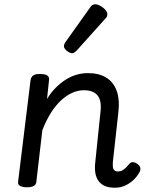

<svg xmlns="http://www.w3.org/2000/svg" viewBox="-20 -861 686 898"><path d="M517 17Q485 17 465.5 6.5Q446 -4 436 -22Q426 -40 424.5 -64.5Q423 -89 427 -116L450 -338Q454 -370 447.5 -392.5Q441 -415 422.5 -427Q404 -439 372 -439Q345 -439 318 -427Q291 -415 265.5 -391.5Q240 -368 218 -333Q196 -298 178 -252L150 -11Q149 2 138 8.5Q127 15 105 15Q86 15 74 8.5Q62 2 65 -14L123 -487Q126 -502 136 -508.5Q146 -515 166 -515Q192 -515 202 -507.5Q212 -500 209 -484L200 -398Q218 -428 240.5 -450.5Q263 -473 287.5 -488.5Q312 -504 338 -511.5Q364 -519 391 -519Q443 -519 477 -498Q511 -477 526 -435.5Q541 -394 533 -330L508 -105Q507 -91 508 -80.5Q509 -70 515 -64.5Q521 -59 532 -59Q543 -59 552 -64Q561 -69 569.5 -77.5Q578 -86 585 -95Q592 -103 602 -102.5Q612 -102 623 -94Q635 -85 636.5 -75Q638 -65 632 -55Q622 -36 604.5 -19.5Q587 -3 565 7Q543 17 517 17ZM317 -612Q307 -612 293 -623Q279 -634 279 -645Q279 -649 280.5 -653.5Q282 -658 286 -664L400 -824Q406 -834 412 -837.5Q418 -841 426 -841Q436 -841 449.5 -833.5Q463 -826 472.5 -815.5Q482 -805 482 -795Q482 -787 479.5 -782.5Q477 -778 470 -771L340 -626Q327 -612 317 -612Z"/></svg>

Font: Playwrite GB J
Style: Italic
Weight: 400
Italic angle: -7.01216°
Designer: Veronika Burian, José Scaglione
Foundry: TypeTogether
Version: Version 1.002